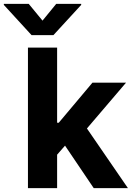

<svg xmlns="http://www.w3.org/2000/svg" viewBox="-84 -974 686 994"><path d="M197.5 -157 197.9 -338.5H220.1L394.5 -545.9H568.4L333.8 -271.1H297.3ZM60.7 0V-727.5H211.7V0ZM401.2 0 241 -237.3 341.6 -344.5 578.3 0ZM64.8 -953.9 136.1 -867.2 207 -953.9H336.3V-948.6L192.4 -792H79.5L-64.1 -948.6V-953.9Z"/></svg>

Font: Inter V
Style: 
Weight: 400
Designer: Rasmus Andersson
Foundry: rsms
Version: Version 4.000;git-a3f224843